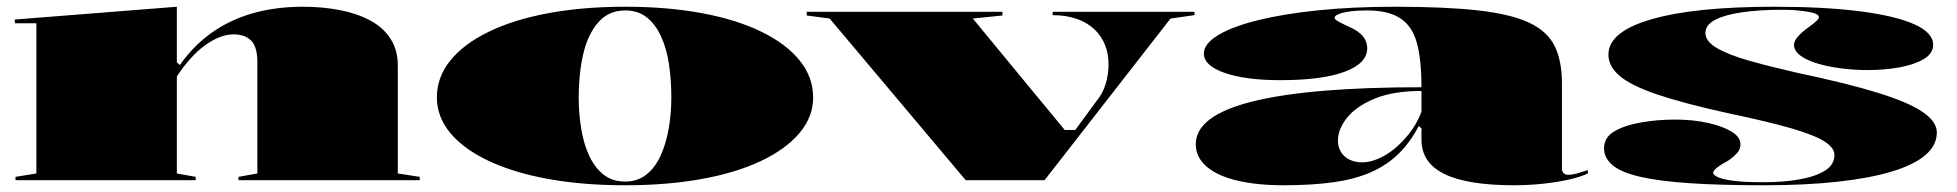

<svg xmlns="http://www.w3.org/2000/svg" viewBox="-20 -535 5811 570"><path d="M1226 -10V0H688V-10L744 -20V-352Q744 -395 726 -414Q708 -433 673 -433Q653 -433 631.5 -424.5Q610 -416 588 -400Q566 -384 545 -360.5Q524 -337 505 -308V-20L561 -10V0H26V-10L88 -20V-466H24V-477L505 -515V-350L514 -342Q554 -399 608 -437.5Q662 -476 730 -495.5Q798 -515 879 -515Q938 -515 989 -505Q1040 -495 1078.5 -474.5Q1117 -454 1139 -420.5Q1161 -387 1161 -340V-20Z M1836 -515Q1961 -515 2063.5 -496Q2166 -477 2240 -441Q2314 -405 2354 -355.5Q2394 -306 2394 -246Q2394 -188 2353.5 -140Q2313 -92 2239 -57Q2165 -22 2062.5 -3.5Q1960 15 1836 15Q1711 15 1608.5 -3.5Q1506 -22 1431.5 -57Q1357 -92 1317 -140Q1277 -188 1277 -246Q1277 -306 1317 -355.5Q1357 -405 1431.5 -441Q1506 -477 1608.5 -496Q1711 -515 1836 -515ZM1836 -504Q1787 -504 1756 -468.5Q1725 -433 1711.5 -374.5Q1698 -316 1698 -246Q1698 -198 1705.5 -152.5Q1713 -107 1729.5 -72Q1746 -37 1772 -16.5Q1798 4 1836 4Q1872 4 1898 -16Q1924 -36 1940.5 -71.5Q1957 -107 1965 -152Q1973 -197 1973 -246Q1973 -298 1966 -344.5Q1959 -391 1942.5 -427Q1926 -463 1900 -483.5Q1874 -504 1836 -504Z M2847 0 2443 -480 2375 -489V-500H2956V-489L2868 -480L3141 -149H3172L3236 -236Q3254 -258 3262.5 -286Q3271 -314 3271 -344Q3271 -375 3260.5 -401.5Q3250 -428 3229 -448Q3208 -468 3176.5 -479Q3145 -490 3105 -490V-500H3526V-490L3455 -480L3081 0Z M4121 -515Q4272 -515 4369 -504Q4466 -493 4520 -467.5Q4574 -442 4595.5 -398Q4617 -354 4617 -288V-35Q4617 -26 4622 -21Q4627 -16 4636 -16Q4647 -16 4661.5 -20Q4676 -24 4694 -30V-20Q4673 -10 4638 -2Q4603 6 4560.5 10.5Q4518 15 4475 15Q4336 15 4268 -18.5Q4200 -52 4200 -120Q4200 -129 4200 -133.5Q4200 -138 4200 -143Q4200 -148 4200 -154L4192 -161Q4167 -113 4132.5 -79Q4098 -45 4050.5 -24Q4003 -3 3939 6Q3875 15 3791 15Q3711 15 3652.5 1Q3594 -13 3562 -40.5Q3530 -68 3530 -107Q3530 -192 3699.5 -234Q3869 -276 4200 -276Q4200 -357 4186.5 -407Q4173 -457 4137.5 -480.5Q4102 -504 4038 -504Q4009 -504 3987.5 -501Q3966 -498 3954 -493Q3942 -488 3942 -482Q3942 -478 3952 -472Q3962 -466 3986 -455Q4039 -432 4039 -392Q4039 -347 3972 -322Q3905 -297 3781 -297Q3678 -297 3616 -318.5Q3554 -340 3554 -376Q3554 -405 3596 -430.5Q3638 -456 3714.5 -475Q3791 -494 3894.5 -504.5Q3998 -515 4121 -515ZM4200 -265Q4117 -265 4062 -242.5Q4007 -220 3979.5 -186Q3952 -152 3952 -117Q3952 -98 3961.5 -83Q3971 -68 3987.5 -60.5Q4004 -53 4024 -53Q4046 -53 4071 -63.5Q4096 -74 4120 -93.5Q4144 -113 4165.5 -141Q4187 -169 4200 -203Z M5218 15Q5088 15 4997.5 9Q4907 3 4850 -10Q4793 -23 4767.5 -44.5Q4742 -66 4742 -95Q4742 -127 4772.5 -145Q4803 -163 4851.5 -171.5Q4900 -180 4953 -180Q5007 -180 5051 -170Q5095 -160 5121 -144Q5147 -128 5147 -107Q5147 -93 5138.5 -82.5Q5130 -72 5112 -59Q5088 -46 5077 -37Q5066 -28 5066 -22Q5066 -16 5079 -9.5Q5092 -3 5124.5 1.5Q5157 6 5215 6Q5275 6 5322.5 -2.5Q5370 -11 5398 -28.5Q5426 -46 5426 -75Q5426 -96 5396.5 -115Q5367 -134 5298 -154Q5229 -174 5110 -199Q4978 -228 4900 -254.5Q4822 -281 4788.5 -309.5Q4755 -338 4755 -373Q4755 -441 4883.5 -478Q5012 -515 5248 -515Q5396 -515 5501.5 -501.5Q5607 -488 5663 -463Q5719 -438 5719 -402Q5719 -376 5691 -359.5Q5663 -343 5619 -335Q5575 -327 5525 -327Q5485 -327 5446 -332Q5407 -337 5375.5 -346.5Q5344 -356 5325 -370Q5306 -384 5306 -402Q5306 -423 5349 -454Q5367 -467 5373.5 -473.5Q5380 -480 5380 -484Q5380 -489 5372.5 -493Q5365 -497 5351 -499.5Q5337 -502 5317.5 -504Q5298 -506 5272 -506Q5203 -506 5151.5 -498.5Q5100 -491 5071.5 -476Q5043 -461 5043 -437Q5043 -412 5077.5 -392Q5112 -372 5174 -354.5Q5236 -337 5315 -319Q5467 -287 5558 -258.5Q5649 -230 5689.5 -201.5Q5730 -173 5730 -142Q5730 -104 5696.5 -75Q5663 -46 5597 -26Q5531 -6 5435.5 4.5Q5340 15 5218 15Z"/></svg>

Font: Kalnia Expanded SemiBold
Style: Regular
Weight: 600
Width: 7
Designer: Frida Medrano
Foundry: Frida Medrano
Version: Version 1.105